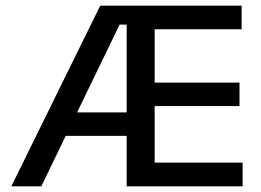

<svg xmlns="http://www.w3.org/2000/svg" viewBox="-20 -659 924 679"><path d="M20 0 334.5 -639H444.5V-572H403L126 0ZM173 -178.5V-261.5H463.5V-178.5ZM457.5 0V-84H838V0ZM428 0V-639H527V0ZM485 -284V-367H827V-284ZM457 -555.5V-639H834.5V-555.5Z"/></svg>

Font: Anek Odia Medium Medium
Style: Regular
Weight: 500
Version: Version 1.003